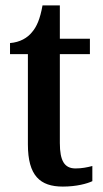

<svg xmlns="http://www.w3.org/2000/svg" viewBox="-20 -679 379 709"><path d="M212 10C263 10 302 -1 321 -10V-66C302 -61 282 -57 259 -57C218 -57 201 -85 201 -151V-479H312V-536H201V-659H137C128 -609 116 -581 98 -560C81 -539 54 -523 17 -520V-479H83V-146C83 -30 128 10 212 10Z"/></svg>

Font: Noto Serif Bengali Condensed SemiBold
Style: Regular
Weight: 600
Width: 3
Designer: Juan Bruce, Universal Thirst, Indian Type Foundry and the Monotype Design Team.
Foundry: Monotype Imaging Inc.
Version: Version 2.003